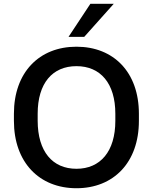

<svg xmlns="http://www.w3.org/2000/svg" viewBox="-20 -973 798 1003"><path d="M379.4 10.3C573.2 10.3 705.6 -124 705.6 -341.8V-378.9C705.6 -595.2 574.2 -729 379.4 -729C184.6 -729 52.7 -594.7 52.7 -378.9V-341.8C52.7 -125 185.1 10.3 379.4 10.3ZM419.9 -780.3 574.2 -953.1H452.1L337.9 -780.3ZM379.4 -91.3C253.9 -91.3 177.2 -181.6 176.8 -341.8V-378.9C176.8 -538.1 253.9 -627.4 379.4 -627.4C504.9 -627.4 582.5 -537.6 582.5 -378.9V-341.8C582.5 -182.1 504.4 -91.3 379.4 -91.3Z"/></svg>

Font: Winston Medium
Style: Regular
Weight: 500
Designer: Vernon Adams, Kim Jin-seong, David Berlow, Cristiano Sobral
Foundry: The Winston Project Authors
Version: Version 3.004